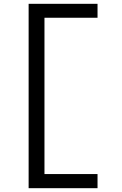

<svg xmlns="http://www.w3.org/2000/svg" viewBox="-20 -843 640 1006"><path d="M130 143V-823H491V-750H213V69H491V143Z"/></svg>

Font: Iosevka Custom Extended
Style: Regular
Weight: 400
Width: 7
Monospace: yes
Designer: Belleve Invis
Foundry: Belleve Invis
Version: Version 11.2.4; ttfautohint (v1.8.4)